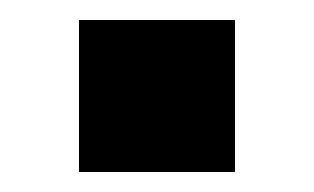

<svg xmlns="http://www.w3.org/2000/svg" viewBox="-20 -172 314 192"><path d="M59 0V-152H215V0Z"/></svg>

Font: Chivo Medium
Style: Bold
Weight: 700
Version: Version 2.002